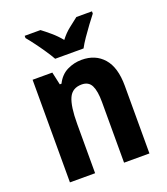

<svg xmlns="http://www.w3.org/2000/svg" viewBox="-140 -863 833 960"><g transform="rotate(-20 276.5 -383.0)"><path d="M330 -556Q403 -556 446 -507Q489 -458 489 -360V0H354V-323Q354 -381 339.5 -410.5Q325 -440 288 -440Q238 -440 219 -398Q200 -356 200 -262V0H66V-546H171L186 -478H195Q216 -520 252.5 -538Q289 -556 330 -556ZM208 -606Q197 -626 178.5 -653.5Q160 -681 140 -708Q120 -735 104 -754V-766H188Q208 -751 234 -729Q260 -707 283 -679Q305 -708 331 -728.5Q357 -749 379 -766H462V-754Q447 -735 427 -708Q407 -681 388.5 -654Q370 -627 359 -606Z"/></g></svg>

Font: Noto Sans Sinhala UI Condensed
Style: Bold
Weight: 700
Width: 3
Designer: Jelle Bosma - Monotype Design Team
Foundry: Monotype Imaging Inc.
Version: Version 2.006; ttfautohint (v1.8.4.7-5d5b)